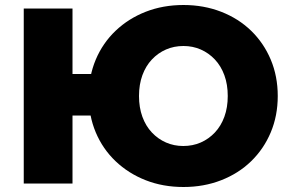

<svg xmlns="http://www.w3.org/2000/svg" viewBox="-20 -734 1163 768"><path d="M75 0V-700H270V-438H451V-272H270V0ZM714 14Q632 14 563 -13Q494 -40 442.5 -89Q391 -138 363 -204.5Q335 -271 335 -350Q335 -429 363 -495.5Q391 -562 442.5 -611Q494 -660 563 -687Q632 -714 714 -714Q795 -714 864.5 -687Q934 -660 984.5 -611Q1035 -562 1063 -495.5Q1091 -429 1091 -350Q1091 -271 1063 -204.5Q1035 -138 984.5 -89Q934 -40 864.5 -13Q795 14 714 14ZM713 -150Q751 -150 783 -164Q815 -178 839.5 -204Q864 -230 877.5 -267Q891 -304 891 -350Q891 -396 877.5 -433Q864 -470 839.5 -496Q815 -522 783 -536Q751 -550 714 -550Q676 -550 644 -536Q612 -522 587.5 -496Q563 -470 549.5 -433Q536 -396 536 -350Q536 -304 549.5 -267Q563 -230 587.5 -204Q612 -178 644 -164Q676 -150 713 -150Z"/></svg>

Font: MOST Montserrat ExtraBold
Style: Regular
Weight: 800
Designer: Julieta Ulanovsky
Foundry: Julieta Ulanovsky
Version: Version 8.000;March 11, 2024;FontCreator 15.0.0.2926 64-bit